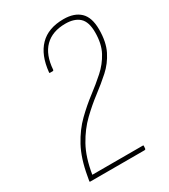

<svg xmlns="http://www.w3.org/2000/svg" viewBox="-167 -744 727 826"><g transform="rotate(-30 197.0 -331.5)"><path d="M35 0Q30 0 31 -4L35 -26Q49 -107 78.5 -161.5Q108 -216 147 -254Q186 -292 225 -321.5Q264 -351 297.5 -381Q331 -411 352 -450Q373 -489 373 -546Q373 -598 349 -620Q325 -642 280 -642Q215 -642 178 -605Q141 -568 136 -496Q135 -492 132 -492H118Q114 -492 115 -496Q123 -577 165 -620Q207 -663 283 -663Q336 -663 365 -635.5Q394 -608 394 -548Q394 -486 373 -444Q352 -402 318 -371.5Q284 -341 245 -311.5Q206 -282 167 -244.5Q128 -207 98.5 -154Q69 -101 56 -21H307Q311 -21 310 -16L309 -4Q308 0 303 0Z"/></g></svg>

Font: Sofia Sans Condensed Thin
Style: Italic
Weight: 250
Italic angle: -9°
Version: Version 4.100